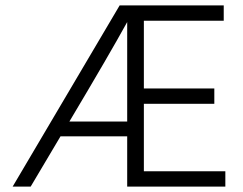

<svg xmlns="http://www.w3.org/2000/svg" viewBox="-20 -694 903 714"><path d="M453 -242V-612Q387 -492 238 -242ZM812 -674V-617H515V-365H777V-308H515V-57H818V0H453V-187H205L94 0H27L425 -674Z"/></svg>

Font: Hind Jalandhar Light
Style: Regular
Weight: 300
Designer: Namrata Goyal
Foundry: Indian Type Foundry
Version: Version 0.702;PS 1.0;hotconv 1.0.81;makeotf.lib2.5.63406